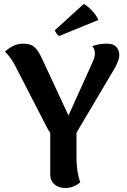

<svg xmlns="http://www.w3.org/2000/svg" viewBox="-20 -925 633 959"><path d="M362 -262V-141Q362 -65 381 -15Q370 -4 350 5Q330 14 306 14Q273 14 252 -4Q231 -22 231 -53V-262Q220 -276 209 -299L54 -600Q32 -641 5 -667Q20 -682 44 -694.5Q68 -707 98 -707Q134 -707 153 -689Q172 -671 189 -634L322 -348L443 -616Q454 -639 454 -659Q454 -669 450.5 -678.5Q447 -688 441 -694Q472 -707 515 -707Q545 -707 560 -691.5Q575 -676 576 -651Q576 -636 567.5 -614.5Q559 -593 545 -571ZM275 -745Q269 -748 261.5 -759Q254 -770 254 -774L398 -905Q416 -897 439.5 -872Q463 -847 471 -825Z"/></svg>

Font: Arima Madurai Black
Style: Regular
Weight: 900
Designer: Joana Correia and Natanael Gama
Foundry: NDISCOVER
Version: Version 1.020